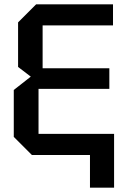

<svg xmlns="http://www.w3.org/2000/svg" viewBox="-20 -720 580 892"><path d="M128 0 44 -84V-302L123 -364L64 -409V-616L148 -700H505V-602H178V-403H488V-307H159V-98H510V152H398V0Z"/></svg>

Font: Tektur Medium
Style: Regular
Weight: 500
Designer: Adam Jagosz
Foundry: Adam Jagosz
Version: Version 1.005;gftools[0.9.30]